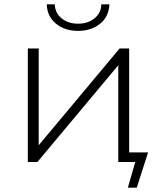

<svg xmlns="http://www.w3.org/2000/svg" viewBox="-20 -745 740 883"><path d="M195 -725H232Q233 -685 263.5 -660.5Q294 -636 339 -636Q384 -636 414.5 -660.5Q445 -685 446 -725H483Q481 -669 440.5 -636Q400 -603 339 -603Q278 -603 237.5 -636Q197 -669 195 -725ZM574 -44H661L609 118H568L602 0H524V-445L152 0H108V-522H158V-77L530 -522H574Z"/></svg>

Font: mBank Light
Style: Regular
Weight: 300
Designer: Julieta Ulanovsky
Foundry: Julieta Ulanovsky
Version: Version 7.200;PS 007.200;hotconv 1.0.88;makeotf.lib2.5.64775